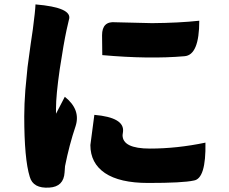

<svg xmlns="http://www.w3.org/2000/svg" viewBox="-20 -808 1040 871"><path d="M443 -648Q443 -713 504 -707L670 -703Q792 -704 884 -714Q884 -558 817 -553Q657 -539 444 -558ZM408 -287Q546 -275 538 -210L536 -195Q536 -134 660 -134Q783 -134 912 -161Q915 3 859 11Q810 22 652 22Q523 22 456 -23Q390 -68 390 -150L408 -287ZM141 -788Q310 -774 293 -719Q298 -742 282 -672Q269 -612 251 -494Q234 -376 234 -315V-292L274 -369Q347 -311 323 -236Q294 -150 275 -54L273 -26Q269 39 204 43Q130 48 115 -6Q90 -86 90 -281Q90 -334 95 -400Q101 -466 105 -504Q110 -542 119 -607Q129 -673 129 -675Q140 -759 141 -788Z"/></svg>

Font: Swei Half Moon CJK SC
Style: Black
Weight: 900
Version: Version 2.071